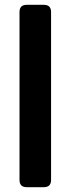

<svg xmlns="http://www.w3.org/2000/svg" viewBox="-20 -777 292 797"><path d="M91 0Q61 0 61 -30V-727Q61 -757 91 -757H162Q192 -757 192 -727V-30Q192 0 162 0Z"/></svg>

Font: Pitagon Sans Text
Style: Bold
Weight: 700
Designer: Travis Tran
Foundry: Pitagon
Version: Version 1.001; ttfautohint (v1.8.4.7-5d5b);gftools[0.9.26]